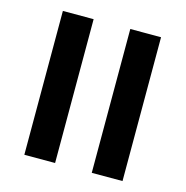

<svg xmlns="http://www.w3.org/2000/svg" viewBox="-93 -696 758 784"><g transform="rotate(15 285.5 -304.0)"><path d="M363 -608H493V0H363ZM78 -608H208V0H78Z"/></g></svg>

Font: IBM Plex Sans Hebrew SemiBold
Style: Regular
Weight: 600
Designer: Mike Abbink, Paul van der Laan, Pieter van Rosmalen, Yanek Iontef
Foundry: Bold Monday
Version: Version 1.2